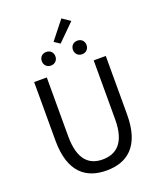

<svg xmlns="http://www.w3.org/2000/svg" viewBox="-191 -1198 1103 1327"><g transform="rotate(-20 360.5 -534.5)"><path d="M360 13C510 13 624 -67 624 -303V-733H535V-300C535 -123 458 -68 360 -68C265 -68 190 -123 190 -300V-733H97V-303C97 -67 211 13 360 13ZM246 -800C275 -800 296 -821 296 -850C296 -880 275 -900 246 -900C217 -900 196 -880 196 -850C196 -821 217 -800 246 -800ZM318 -948 360 -920 483 -1042 424 -1082ZM475 -800C504 -800 525 -821 525 -850C525 -880 504 -900 475 -900C446 -900 425 -880 425 -850C425 -821 446 -800 475 -800Z"/></g></svg>

Font: Noto Sans CJK JP Regular
Style: Regular
Weight: 400
Designer: Ryoko NISHIZUKA (kana & ideographs); Paul D. Hunt (Latin, Greek & Cyrillic); Wenlong ZHANG (bopomofo); Sandoll Communica
Foundry: Adobe Systems Incorporated
Version: Version 1.001;PS 1.001;hotconv 1.0.78;makeotf.lib2.5.61930